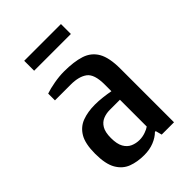

<svg xmlns="http://www.w3.org/2000/svg" viewBox="-202 -761 861 861"><g transform="rotate(-45 229.0 -330.0)"><path d="M195 10Q151 10 117 -3Q83 -16 63 -50.5Q43 -85 43 -150Q43 -214 63 -247.5Q83 -281 118 -294Q153 -307 198 -307Q221 -307 246.5 -304Q272 -301 293 -297V-340Q293 -405 265 -426Q237 -447 185 -447H85V-490Q108 -498 141.5 -504Q175 -510 205 -510Q268 -510 309.5 -496.5Q351 -483 372 -446.5Q393 -410 393 -340V0H315L307 -30H302Q284 -12 256.5 -1Q229 10 195 10ZM228 -53Q247 -53 265.5 -59.5Q284 -66 293 -73V-243H228Q206 -243 186.5 -235Q167 -227 155 -207Q143 -187 143 -150Q143 -112 155 -91Q167 -70 186.5 -61.5Q206 -53 228 -53ZM113 -607V-670H346V-607Z"/></g></svg>

Font: Cuprum Medium
Style: Regular
Weight: 500
Designer: Jovanny Lemonad
Foundry: Jovanny Lemonad
Version: Version 3.000